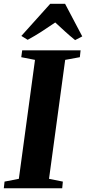

<svg xmlns="http://www.w3.org/2000/svg" viewBox="-34 -1014 462 1034"><path d="M-13.5 0 -9.5 -36 67.5 -51 154.5 -691.5 80.5 -706 85.5 -743H400L396 -706L317 -691.5L230 -51L304.5 -36L301 0ZM81 -820.5 236.5 -993.5H316.5L409 -818L370.5 -798Q342 -821 315.5 -845.2Q289 -869.5 263.5 -893Q227 -868 190.8 -844.5Q154.5 -821 115 -799.5Z"/></svg>

Font: Merriweather 72pt ExtraBold
Style: Italic
Weight: 800
Italic angle: -7.8°
Version: Version 2.101